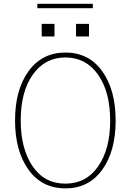

<svg xmlns="http://www.w3.org/2000/svg" viewBox="-20 -990 699 1027"><path d="M60.5 -345.7Q60.5 -509.8 132.8 -609.4Q205.1 -709 330.1 -709Q455.1 -709 526.9 -608.9Q598.6 -508.8 598.6 -344.7Q598.6 -181.6 526.9 -82Q455.1 17.6 330.1 17.6Q204.1 17.6 132.3 -82.5Q60.5 -182.6 60.5 -345.7ZM90.8 -345.7Q90.8 -195.3 153.8 -101.6Q216.8 -7.8 330.1 -7.8Q441.4 -7.8 505.4 -100.6Q569.3 -193.4 569.3 -344.7Q569.3 -499 504.4 -590.8Q439.5 -682.6 330.1 -682.6Q220.7 -682.6 155.8 -591.3Q90.8 -500 90.8 -345.7ZM203.1 -794.9V-862.3H271.5V-794.9ZM179.7 -946.3V-969.7H476.6V-946.3ZM386.7 -794.9V-862.3H456.1V-794.9Z"/></svg>

Font: Gothic A1 Thin
Style: Regular
Weight: 250
Designer: HanYang I&C Co.,Ltd.
Foundry: HanYang I&C Co.,Ltd.
Version: Version 2.50